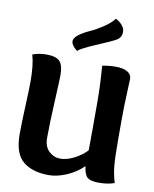

<svg xmlns="http://www.w3.org/2000/svg" viewBox="-100 -1011 881 1096"><g transform="rotate(10 340.5 -463.0)"><path d="M457 -77Q415 -36 360.5 -13Q306 10 258 10Q164 10 109.5 -34.5Q55 -79 55 -192Q55 -251 59.5 -352Q64 -453 64 -501Q64 -595 47 -652Q84 -666 128 -666Q182 -666 204 -644Q226 -622 226 -562Q226 -540 219.5 -407.5Q213 -275 213 -198Q213 -147 241.5 -120.5Q270 -94 307 -94Q345 -94 388.5 -116.5Q432 -139 459 -169Q459 -176 459.5 -201.5Q460 -227 460 -288.5Q460 -350 460 -446Q460 -548 451 -658Q489 -666 529 -666Q573 -666 597 -651.5Q621 -637 621 -612L618 -534Q614 -455 614 -366V-259Q614 -152 619 -104Q624 -56 638 -11Q601 3 547 3Q498 3 480 -14Q462 -31 457 -77ZM511 -822Q487 -807 400 -770.5Q313 -734 295 -716Q260 -744 260 -767Q260 -786 286 -805.5Q312 -825 346 -840Q380 -855 420.5 -881.5Q461 -908 482 -936Q535 -907 535 -867Q535 -838 511 -822Z"/></g></svg>

Font: Overlock
Style: Black
Weight: 900
Designer: Dario Muhafara
Foundry: Dario Manuel Muhafara
Version: Version 1.001